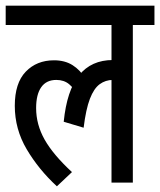

<svg xmlns="http://www.w3.org/2000/svg" viewBox="-20 -642 563 675"><path d="M0 -554V-622H523V-554H447V0H372V-383L420 -351Q408 -357 397 -359Q386 -361 377 -361Q351 -361 330.5 -346Q310 -331 296 -294.5Q282 -258 274 -193L204 -214Q215 -324 258 -377.5Q301 -431 377 -431Q392 -431 405 -428Q418 -425 427 -421L429 -400L372 -419V-554ZM252 -307Q241 -331 223 -346Q205 -361 178 -361Q143 -361 125 -335.5Q107 -310 107 -262Q107 -204 137 -151Q167 -98 233 -37L180 13Q116 -46 74 -117Q32 -188 32 -270Q32 -350 70.5 -390Q109 -430 170 -430Q208 -430 235 -413Q262 -396 280 -366Z"/></svg>

Font: Noto Sans Devanagari ExtraCondensed
Style: Regular
Weight: 400
Width: 2
Designer: Jelle Bosma - Monotype Design Team
Foundry: Monotype Imaging Inc.
Version: Version 2.006